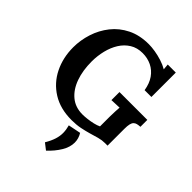

<svg xmlns="http://www.w3.org/2000/svg" viewBox="-271 -864 1297 1297"><g transform="rotate(45 377.0 -216.0)"><path d="M376 16Q268 16 192 -31.5Q116 -79 76 -160Q36 -241 36 -340Q36 -408 57.5 -475Q79 -542 122 -596.5Q165 -651 230.5 -683.5Q296 -716 383 -716Q410 -716 444 -710.5Q478 -705 512.5 -694Q547 -683 574 -667L570 -709H647V-476H582Q573 -532 547 -569Q521 -606 482 -625Q443 -644 396 -644Q344 -644 305.5 -620Q267 -596 242 -556Q217 -516 204.5 -465Q192 -414 192 -360Q192 -274 216 -207Q240 -140 286.5 -101.5Q333 -63 401 -63Q420 -63 446 -66Q472 -69 498 -75Q524 -81 542 -90V-183Q542 -210 543.5 -235Q545 -260 546 -273Q530 -272 506 -271.5Q482 -271 471 -270V-347H737V-281Q720 -280 707.5 -277Q695 -274 686.5 -265.5Q678 -257 674 -240Q670 -223 670 -194V-34H646Q617 -34 588 -26Q559 -18 526 -8Q495 1 458 8.5Q421 16 376 16ZM400 284 355 249Q378 210 388 178Q398 146 397.5 116Q397 86 388 54L478 36Q499 70 499 108Q499 152 471.5 197.5Q444 243 400 284Z"/></g></svg>

Font: Lora
Style: Weight 700
Weight: 700
Designer: Olga Karpushina, Alexei Vanyashin (Cyrillic)
Foundry: Cyreal
Version: Version 3.001